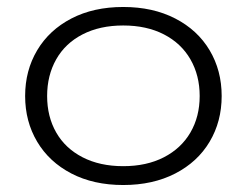

<svg xmlns="http://www.w3.org/2000/svg" viewBox="-20 -520 706 550"><path d="M52 -245Q52 -318 86.5 -376Q121 -434 184.5 -467Q248 -500 333 -500Q418 -500 482 -467Q546 -434 580.5 -376Q615 -318 615 -245Q615 -172 580.5 -114Q546 -56 482 -23Q418 10 333 10Q248 10 184.5 -23Q121 -56 86.5 -114Q52 -172 52 -245ZM552 -245Q552 -304 525.5 -350Q499 -396 449.5 -421.5Q400 -447 333 -447Q266 -447 216.5 -421.5Q167 -396 141 -350Q115 -304 115 -245Q115 -186 141 -140.5Q167 -95 216.5 -69.5Q266 -44 333 -44Q400 -44 449.5 -69.5Q499 -95 525.5 -140.5Q552 -186 552 -245Z"/></svg>

Font: Kodchasan Light
Style: Regular
Weight: 300
Version: Version 1.000; ttfautohint (v1.6)